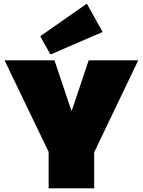

<svg xmlns="http://www.w3.org/2000/svg" viewBox="-20 -1030 781 1050"><path d="M5 -700H278L370 -426H373L465 -700H736L492 -191H250ZM246 -287H495V0H246ZM541 -855 256 -732 200 -832 455 -1010Z"/></svg>

Font: Pathway Extreme 28pt Black
Style: Regular
Weight: 900
Designer: Eduardo Rodriguez Tunni
Foundry: Eduardo Rodriguez Tunni
Version: Version 1.001;gftools[0.9.26]